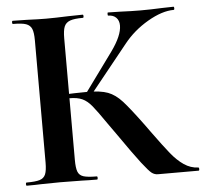

<svg xmlns="http://www.w3.org/2000/svg" viewBox="-48 -675 774 725"><g transform="rotate(-5 339.5 -312.5)"><path d="M377 -168 350 -206Q315 -257 298 -277.5Q281 -298 262.5 -306.5Q244 -315 214 -315Q203 -315 192.5 -314Q182 -313 174 -312L173 -330Q242 -333 282 -333Q333 -333 361 -322.5Q389 -312 414.5 -284Q440 -256 490 -188L508 -163Q550 -105 573.5 -76Q597 -47 622 -30Q647 -13 676 -12Q679 -12 679 -6Q679 0 676 0H522Q509 0 498.5 -8Q488 -16 462 -49.5Q436 -83 377 -168ZM25 -12Q59 -12 75 -17Q91 -22 97 -36.5Q103 -51 103 -81V-544Q103 -574 97 -588Q91 -602 75.5 -607.5Q60 -613 26 -613Q23 -613 23 -619Q23 -625 26 -625L79 -624Q125 -622 152 -622Q186 -622 236 -624L291 -625Q294 -625 294 -619Q294 -613 291 -613Q258 -613 242 -607Q226 -601 220 -586.5Q214 -572 214 -542V-81Q214 -51 219.5 -36.5Q225 -22 241 -17Q257 -12 291 -12Q294 -12 294 -6Q294 0 291 0Q256 0 235 -1L152 -2L79 -1Q59 0 25 0Q22 0 22 -6Q22 -12 25 -12ZM277 -326 387 -477Q428 -534 428 -572Q428 -591 417 -602Q406 -613 387 -613Q385 -613 385 -619Q385 -625 387 -625L433 -624Q477 -622 511 -622Q550 -622 592 -624L635 -625Q638 -625 638 -619Q638 -613 635 -613Q591 -613 536 -581Q481 -549 443 -501L295 -317Z"/></g></svg>

Font: Cormorant Infant
Style: Bold
Weight: 700
Designer: Christian Thalmann (Catharsis Fonts)
Foundry: Catharsis Fonts
Version: Version 4.000